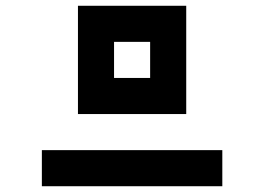

<svg xmlns="http://www.w3.org/2000/svg" viewBox="-20 -895 915 665"><path d="M250 -875H625V-500H250ZM375 -750V-625H500V-750ZM125 -375H750V-250H125Z"/></svg>

Font: Dogica Pixel
Style: Regular
Weight: 400
Designer: Roberto Mocci
Version: Version 001.000